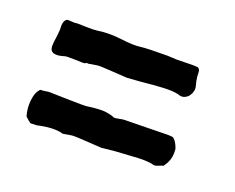

<svg xmlns="http://www.w3.org/2000/svg" viewBox="-53 -429 482 394"><g transform="rotate(20 187.5 -232.0)"><path d="M127 -277 109 -274Q105 -275 104 -273.5Q103 -272 98 -272Q95 -272 78.5 -272.5Q62 -273 59 -272Q28 -262 27 -282Q27 -287 27.5 -292Q28 -297 29 -303Q30 -309 30 -313Q31 -319 30.5 -324Q30 -329 31 -334Q32 -339 35 -342Q36 -344 41 -344Q46 -344 50.5 -343.5Q55 -343 59 -344Q62 -344 78.5 -343.5Q95 -343 102 -344Q127 -348 155 -344.5Q183 -341 197 -343Q211 -345 256 -345Q260 -345 267 -344.5Q274 -344 277 -344Q284 -344 300.5 -344.5Q317 -345 323 -344Q328 -342 328 -332.5Q328 -323 329 -321Q329 -318 331 -311Q333 -304 333 -300.5Q333 -297 331 -291Q328 -285 326 -283Q316 -273 304 -278Q292 -281 271 -280Q250 -279 222 -276L193 -274Q189 -274 161 -276Q133 -278 127 -277ZM127 -124 109 -121Q97 -125 76 -123Q60 -121 53 -119Q43 -119 41 -118.5Q39 -118 33.5 -123Q28 -128 27 -129Q22 -146 24 -163Q26 -182 35 -190Q41 -190 53 -192Q56 -192 93 -191Q130 -190 137 -191Q150 -193 161 -193.5Q172 -194 178 -193Q184 -192 188 -191Q192 -190 194 -189Q196 -188 197 -188Q201 -188 208 -189.5Q215 -191 218 -191L277 -192Q284 -192 300.5 -192.5Q317 -193 323 -192Q331 -188 337 -171Q339 -152 331 -138L329 -135Q327 -132 326 -130Q324 -130 316 -126.5Q308 -123 304 -125Q292 -128 271 -127Q250 -126 222 -124L193 -121Q189 -121 161 -123Q133 -125 127 -124Z"/></g></svg>

Font: FuturaRenner
Style: Regular
Weight: 400
Designer: Bastien Sozeau
Foundry: NBR — Bastien Sozeau
Version: Version 2.001;PS 002.001;hotconv 1.0.88;makeotf.lib2.5.64775